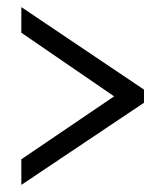

<svg xmlns="http://www.w3.org/2000/svg" viewBox="-20 -628 465 540"><path d="M40 -108V-180L301 -357L40 -536V-608L385 -376V-339Z"/></svg>

Font: Noto Serif Myanmar ExtraCondensed SemiBold
Style: Regular
Weight: 600
Width: 2
Designer: Ben Mitchell and the Monotype Design Team
Foundry: Monotype Imaging Inc.
Version: Version 2.106; ttfautohint (v1.8.4.7-5d5b)